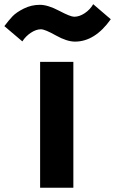

<svg xmlns="http://www.w3.org/2000/svg" viewBox="-121 -877 537 897"><path d="M-100.6 -754.9Q-80.1 -782.2 -62.5 -800.8Q-44.9 -819.3 -9.8 -836.9Q25.4 -854.5 65.4 -854.5Q102.5 -854.5 155.3 -826.7Q208 -798.8 225.6 -798.8Q250 -798.8 274.9 -815.4Q299.8 -832 314.5 -857.4L396.5 -787.1Q322.3 -682.6 229.5 -682.6Q191.4 -682.6 140.1 -711.4Q88.9 -740.2 70.3 -740.2Q47.9 -740.2 23.4 -724.1Q-1 -708 -16.6 -683.6ZM66.4 0V-587.9H221.7V0Z"/></svg>

Font: Gothic A1 Black
Style: Regular
Weight: 900
Version: Version 2.50